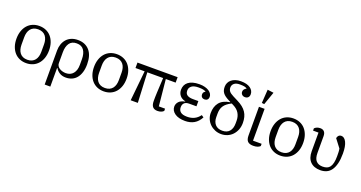

<svg xmlns="http://www.w3.org/2000/svg" viewBox="-47 -1600 4934 2624"><g transform="rotate(20 2420.5 -288.0)"><path d="M282 -37Q319 -37 346.5 -49.5Q374 -62 391.5 -84.5Q409 -107 417.5 -137.5Q426 -168 426 -204V-312Q426 -348 417.5 -378.5Q409 -409 391.5 -431.5Q374 -454 346.5 -466.5Q319 -479 282 -479Q244 -479 217 -466.5Q190 -454 172.5 -431.5Q155 -409 146.5 -378.5Q138 -348 138 -312V-204Q138 -168 146.5 -137.5Q155 -107 172.5 -84.5Q190 -62 217 -49.5Q244 -37 282 -37ZM282 12Q229 12 185 -7Q141 -26 110 -61.5Q79 -97 62 -146.5Q45 -196 45 -258Q45 -319 62 -369Q79 -419 110 -454.5Q141 -490 185 -509Q229 -528 282 -528Q335 -528 379 -509Q423 -490 454 -454.5Q485 -419 502 -369Q519 -319 519 -258Q519 -196 502 -146.5Q485 -97 454 -61.5Q423 -26 379 -7Q335 12 282 12Z M622 -296Q622 -345 636.5 -387Q651 -429 678.5 -460.5Q706 -492 747.5 -510Q789 -528 843 -528Q950 -528 1011.5 -458.5Q1073 -389 1073 -258Q1073 -192 1057.5 -141.5Q1042 -91 1014 -57Q986 -23 946.5 -5.5Q907 12 858 12Q805 12 767 -12Q729 -36 708 -72H704V200H622ZM838 -45Q906 -45 944 -91Q982 -137 982 -216V-300Q982 -381 948.5 -430Q915 -479 843 -479Q771 -479 737.5 -430Q704 -381 704 -300V-142Q704 -118 716 -100Q728 -82 747 -70Q766 -58 790 -51.5Q814 -45 838 -45Z M1410 -37Q1447 -37 1474.5 -49.5Q1502 -62 1519.5 -84.5Q1537 -107 1545.5 -137.5Q1554 -168 1554 -204V-312Q1554 -348 1545.5 -378.5Q1537 -409 1519.5 -431.5Q1502 -454 1474.5 -466.5Q1447 -479 1410 -479Q1372 -479 1345 -466.5Q1318 -454 1300.5 -431.5Q1283 -409 1274.5 -378.5Q1266 -348 1266 -312V-204Q1266 -168 1274.5 -137.5Q1283 -107 1300.5 -84.5Q1318 -62 1345 -49.5Q1372 -37 1410 -37ZM1410 12Q1357 12 1313 -7Q1269 -26 1238 -61.5Q1207 -97 1190 -146.5Q1173 -196 1173 -258Q1173 -319 1190 -369Q1207 -419 1238 -454.5Q1269 -490 1313 -509Q1357 -528 1410 -528Q1463 -528 1507 -509Q1551 -490 1582 -454.5Q1613 -419 1630 -369Q1647 -319 1647 -258Q1647 -196 1630 -146.5Q1613 -97 1582 -61.5Q1551 -26 1507 -7Q1463 12 1410 12Z M1844 -437H1711V-516H2295V-437H2152L2190 -53H2281V-20Q2267 -5 2244 3.5Q2221 12 2192 12Q2145 12 2122 -15Q2099 -42 2099 -99Q2099 -125 2099.5 -157Q2100 -189 2102 -225L2113 -437H1883L1904 0H1800Z M2593 12Q2497 12 2443 -26.5Q2389 -65 2389 -124Q2389 -163 2416.5 -194.5Q2444 -226 2506 -238V-242Q2453 -254 2425 -288.5Q2397 -323 2397 -372Q2397 -406 2409.5 -434.5Q2422 -463 2448.5 -484Q2475 -505 2515 -516.5Q2555 -528 2611 -528Q2655 -528 2690 -518.5Q2725 -509 2749 -493.5Q2773 -478 2786 -457Q2799 -436 2799 -414Q2799 -385 2783.5 -370.5Q2768 -356 2744 -356Q2719 -356 2704 -370.5Q2689 -385 2689 -411Q2689 -433 2699.5 -443.5Q2710 -454 2721 -459V-461Q2704 -472 2680.5 -477Q2657 -482 2612 -482Q2546 -482 2513.5 -457Q2481 -432 2481 -393V-387Q2481 -306 2595 -306H2673V-230H2569Q2519 -230 2497 -207Q2475 -184 2475 -149V-143Q2475 -101 2505 -76.5Q2535 -52 2601 -52Q2658 -52 2703 -73.5Q2748 -95 2783 -142L2815 -120Q2779 -52 2723.5 -20Q2668 12 2593 12Z M3117 12Q3069 12 3027 -5.5Q2985 -23 2954 -53Q2923 -83 2905 -123.5Q2887 -164 2887 -210Q2887 -304 2934.5 -363.5Q2982 -423 3086 -440V-445L3066 -455Q3030 -473 3006.5 -490Q2983 -507 2969 -526Q2955 -545 2949.5 -566.5Q2944 -588 2944 -614Q2944 -645 2956.5 -671.5Q2969 -698 2992.5 -717.5Q3016 -737 3050.5 -748.5Q3085 -760 3129 -760Q3218 -760 3266 -725.5Q3314 -691 3314 -638Q3314 -608 3297.5 -591Q3281 -574 3252 -574Q3225 -574 3208 -590.5Q3191 -607 3191 -631Q3191 -651 3202 -666Q3213 -681 3233 -690V-693Q3219 -704 3196 -709Q3173 -714 3129 -714Q3075 -714 3047.5 -690.5Q3020 -667 3020 -632Q3020 -615 3024 -602Q3028 -589 3037 -577Q3046 -565 3061.5 -554Q3077 -543 3100 -531L3173 -494Q3219 -471 3252 -444.5Q3285 -418 3306 -386.5Q3327 -355 3337 -316.5Q3347 -278 3347 -232Q3347 -178 3329 -133Q3311 -88 3280 -55.5Q3249 -23 3207 -5.5Q3165 12 3117 12ZM3117 -37Q3185 -37 3220.5 -78.5Q3256 -120 3256 -194V-232Q3256 -292 3228.5 -339.5Q3201 -387 3139 -418L3113 -431Q3074 -412 3048 -391Q3022 -370 3006.5 -346Q2991 -322 2984.5 -294.5Q2978 -267 2978 -236V-184Q2978 -118 3013.5 -77.5Q3049 -37 3117 -37Z M3560 -516V-53H3685V-20Q3670 -5 3645 3.5Q3620 12 3585 12Q3529 12 3503.5 -14Q3478 -40 3478 -100V-516ZM3497 -579 3510 -776 3599 -764 3533 -575Z M3978 -37Q4015 -37 4042.5 -49.5Q4070 -62 4087.5 -84.5Q4105 -107 4113.5 -137.5Q4122 -168 4122 -204V-312Q4122 -348 4113.5 -378.5Q4105 -409 4087.5 -431.5Q4070 -454 4042.5 -466.5Q4015 -479 3978 -479Q3940 -479 3913 -466.5Q3886 -454 3868.5 -431.5Q3851 -409 3842.5 -378.5Q3834 -348 3834 -312V-204Q3834 -168 3842.5 -137.5Q3851 -107 3868.5 -84.5Q3886 -62 3913 -49.5Q3940 -37 3978 -37ZM3978 12Q3925 12 3881 -7Q3837 -26 3806 -61.5Q3775 -97 3758 -146.5Q3741 -196 3741 -258Q3741 -319 3758 -369Q3775 -419 3806 -454.5Q3837 -490 3881 -509Q3925 -528 3978 -528Q4031 -528 4075 -509Q4119 -490 4150 -454.5Q4181 -419 4198 -369Q4215 -319 4215 -258Q4215 -196 4198 -146.5Q4181 -97 4150 -61.5Q4119 -26 4075 -7Q4031 12 3978 12Z M4284 -496Q4316 -528 4368 -528Q4404 -528 4424.5 -506Q4445 -484 4445 -440V-197Q4445 -117 4479 -81Q4513 -45 4574 -45Q4608 -45 4634.5 -55Q4661 -65 4678 -88.5Q4695 -112 4704 -151Q4713 -190 4713 -248Q4713 -277 4712 -305Q4711 -333 4706 -356L4616 -474Q4618 -495 4633 -511.5Q4648 -528 4674 -528Q4718 -528 4746.5 -471Q4775 -414 4775 -307Q4775 -223 4760 -162.5Q4745 -102 4717.5 -63Q4690 -24 4650 -6Q4610 12 4560 12Q4466 12 4414.5 -40.5Q4363 -93 4363 -191V-463H4284Z"/></g></svg>

Font: IBM Plex Serif
Style: Regular
Weight: 400
Designer: Mike Abbink, Paul van der Laan, Pieter van Rosmalen
Foundry: Bold Monday
Version: Version 3.001